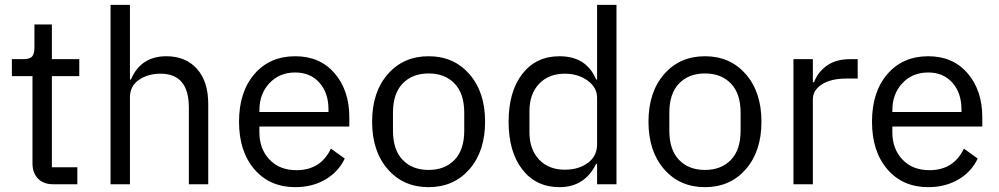

<svg xmlns="http://www.w3.org/2000/svg" viewBox="-20 -760 4119 792"><path d="M199 0Q159 0 136.5 -23.5Q114 -47 114 -85V-446H29V-516H77Q102 -516 112 -526.5Q122 -537 122 -563V-659H194V-516H307V-446H194V-70H299V0Z M436 0V-740H516V-432H520Q561 -528 666 -528Q746 -528 792.5 -476Q839 -424 839 -331V0H759V-317Q759 -456 642 -456Q590 -456 553 -430.5Q516 -405 516 -358V0Z M1198 12Q1093 12 1029.5 -61.5Q966 -135 966 -258Q966 -381 1029.5 -454.5Q1093 -528 1198 -528Q1300 -528 1360.5 -457.5Q1421 -387 1421 -276V-238H1050V-214Q1050 -146 1091.5 -102Q1133 -58 1203 -58Q1303 -58 1345 -147L1402 -106Q1377 -52 1323 -20Q1269 12 1198 12ZM1050 -298H1335V-309Q1335 -377 1297.5 -419Q1260 -461 1198 -461Q1133 -461 1091.5 -417Q1050 -373 1050 -305Z M1916.5 -62Q1852 12 1748 12Q1644 12 1579.5 -62Q1515 -136 1515 -258Q1515 -380 1579.5 -454Q1644 -528 1748 -528Q1852 -528 1916.5 -454Q1981 -380 1981 -258Q1981 -136 1916.5 -62ZM1895 -221V-295Q1895 -374 1855 -415.5Q1815 -457 1748 -457Q1681 -457 1641 -415.5Q1601 -374 1601 -295V-221Q1601 -142 1641 -100.5Q1681 -59 1748 -59Q1815 -59 1855 -100.5Q1895 -142 1895 -221Z M2288 12Q2191 12 2134.5 -61Q2078 -134 2078 -258Q2078 -382 2134.5 -455Q2191 -528 2288 -528Q2399 -528 2439 -432H2443V-740H2523V0H2443V-84H2439Q2392 12 2288 12ZM2310 -60Q2367 -60 2405 -88Q2443 -116 2443 -165V-357Q2443 -399 2404 -427.5Q2365 -456 2310 -456Q2243 -456 2203.5 -414Q2164 -372 2164 -302V-214Q2164 -144 2203.5 -102Q2243 -60 2310 -60Z M3056.5 -62Q2992 12 2888 12Q2784 12 2719.5 -62Q2655 -136 2655 -258Q2655 -380 2719.5 -454Q2784 -528 2888 -528Q2992 -528 3056.5 -454Q3121 -380 3121 -258Q3121 -136 3056.5 -62ZM3035 -221V-295Q3035 -374 2995 -415.5Q2955 -457 2888 -457Q2821 -457 2781 -415.5Q2741 -374 2741 -295V-221Q2741 -142 2781 -100.5Q2821 -59 2888 -59Q2955 -59 2995 -100.5Q3035 -142 3035 -221Z M3253 0V-516H3333V-421H3338Q3353 -462 3390.5 -489Q3428 -516 3487 -516H3518V-436H3471Q3408 -436 3370.5 -412Q3333 -388 3333 -350V0Z M3809 12Q3704 12 3640.5 -61.5Q3577 -135 3577 -258Q3577 -381 3640.5 -454.5Q3704 -528 3809 -528Q3911 -528 3971.5 -457.5Q4032 -387 4032 -276V-238H3661V-214Q3661 -146 3702.5 -102Q3744 -58 3814 -58Q3914 -58 3956 -147L4013 -106Q3988 -52 3934 -20Q3880 12 3809 12ZM3661 -298H3946V-309Q3946 -377 3908.5 -419Q3871 -461 3809 -461Q3744 -461 3702.5 -417Q3661 -373 3661 -305Z"/></svg>

Font: Anuphan
Style: Regular
Weight: 400
Designer: Mike Abbink, Paul van der Laan, Pieter van Rosmalen, Mint Tantisuwanna
Foundry: Bold Monday; Cadson Demak
Version: Version 3.002;hotconv 1.0.109;makeotfexe 2.5.65596